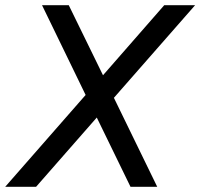

<svg xmlns="http://www.w3.org/2000/svg" viewBox="-46 -720 772 740"><path d="M457 0H560L393 -343L706 -700H587L351 -430L219 -700H116L284 -354L-26 0H93L327 -267Z"/></svg>

Font: Uncut Sans Medium Italic
Style: Regular
Weight: 500
Italic angle: -11°
Designer: Kasper Nordkvist
Foundry: UNCUT.wtf
Version: Version 1.304;Glyphs 3.2 (3246)